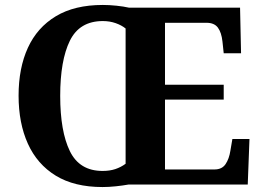

<svg xmlns="http://www.w3.org/2000/svg" viewBox="-20 -745 1059 775"><path d="M394 10Q280 10 205 -36Q130 -82 92.5 -165Q55 -248 55 -359Q55 -470 92.5 -552Q130 -634 205.5 -679.5Q281 -725 395 -725Q421 -725 450 -722Q479 -719 501 -714H949L953 -530H883L878 -577Q874 -614 859.5 -633.5Q845 -653 814 -653H646V-403H883V-343H646V-61H846Q876 -61 890.5 -82.5Q905 -104 910 -137L918 -184H987L980 0H498Q476 4 447.5 7Q419 10 394 10ZM394 -55Q423 -55 445.5 -62.5Q468 -70 487 -84V-630Q471 -643 447 -651.5Q423 -660 395 -660Q301 -660 262 -580.5Q223 -501 223 -358Q223 -215 262 -135Q301 -55 394 -55Z"/></svg>

Font: Noto Serif Vithkuqi
Style: Regular
Weight: 400
Version: Version 1.005